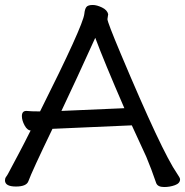

<svg xmlns="http://www.w3.org/2000/svg" viewBox="-27 -737 744 772"><path d="M220 -291 473 -302Q391 -491 356 -585Q278 -413 220 -291ZM633 15Q607 15 601 -1Q582 -57 561 -107L503 -233L184 -219Q101 -47 87 -8Q79 13 37 13Q-7 13 -7 -12Q-7 -20 -2.5 -26Q2 -32 6 -39.5Q10 -47 19.5 -65Q29 -83 48.5 -119.5Q68 -156 96 -212H99Q83 -212 72 -232.5Q61 -253 61 -270Q61 -291 79 -291Q98 -289 134 -289Q307 -634 312 -681Q314 -701 320.5 -709Q327 -717 346 -717Q362 -717 383 -707Q404 -697 408 -680L405 -660Q405 -648 458 -522Q624 -127 685 -39Q697 -22 697 -16Q697 0 676.5 7.5Q656 15 633 15Z"/></svg>

Font: LXGW WenKai Medium
Style: Regular
Weight: 500
Designer: LXGW / Fontworks Inc.
Foundry: LXGW / Fontworks Inc.
Version: Version 1.501; October 10, 2024